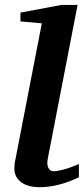

<svg xmlns="http://www.w3.org/2000/svg" viewBox="-20 -757 346 789"><path d="M304.2 -28.8Q267.6 -10.3 225.3 1Q183.1 12.2 144 12.2Q94.2 12.2 66.7 -8.5Q39.1 -29.3 39.1 -64Q39.1 -72.3 39.8 -81.3Q40.5 -90.3 43 -100.1L151.9 -661.1L64 -668.9V-705.1L232.9 -736.8H298.8L175.8 -102.1Q174.3 -93.3 174.6 -84.7Q174.8 -76.2 177.7 -69.1Q180.7 -62 186.5 -57.6Q192.4 -53.2 202.1 -53.2Q213.9 -53.2 241.2 -60.3Q268.6 -67.4 304.2 -83Z"/></svg>

Font: Charis SIL Am
Style: Bold Italic
Weight: 700
Italic angle: -11°
Foundry: SIL International
Version: Version 5.000